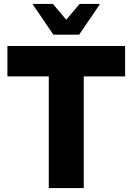

<svg xmlns="http://www.w3.org/2000/svg" viewBox="-20 -953 672 973"><path d="M17.6 -720H614V-566H404.4V0H227.2V-566H17.6ZM250.6 -777.2 147 -929.2V-933.2H248.2L315.8 -853L383.4 -933.2H484.6V-929.2L381 -777.2Z"/></svg>

Font: Kufam
Style: Regular
Weight: 400
Designer: Wael Morcos, Artur Schmal
Foundry: Original Type
Version: Version 1.301; ttfautohint (v1.8.3)